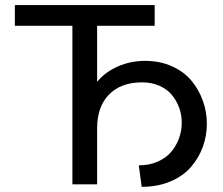

<svg xmlns="http://www.w3.org/2000/svg" viewBox="-20 -721 873 751"><path d="M38.1 -701.2H585V-620.1H359.9V-400.9Q391.6 -439.5 441.2 -461.2Q490.7 -482.9 547.9 -482.9Q605.5 -482.9 652.3 -461.9Q699.2 -440.9 728.5 -405.8Q757.8 -370.6 773.4 -327.1Q789.1 -283.7 789.1 -236.8Q789.1 -189.5 773.2 -146.2Q757.3 -103 726.8 -67.6Q696.3 -32.2 646.5 -11.2Q596.7 9.8 534.2 9.8L522.9 -74.2Q563.5 -74.2 596.4 -88.6Q629.4 -103 649.4 -126.7Q669.4 -150.4 680.2 -179.9Q690.9 -209.5 690.9 -241.2Q690.9 -271.5 680.9 -299.3Q670.9 -327.1 652.3 -349.6Q633.8 -372.1 603.5 -385.5Q573.2 -398.9 536.1 -398.9Q453.1 -398.9 406.5 -351.3Q359.9 -303.7 359.9 -219.2V0H263.2V-620.1H38.1Z"/></svg>

Font: LT Superior Med
Style: Regular
Weight: 500
Designer: Daniel Lyons
Foundry: LyonsType
Version: Version 1.000